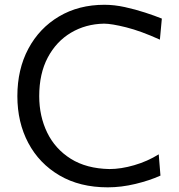

<svg xmlns="http://www.w3.org/2000/svg" viewBox="-20 -784 759 815"><path d="M437.5 11.2Q318.8 11.2 232.7 -39.3Q146.5 -89.8 100.1 -177.2Q53.7 -264.6 53.7 -376Q53.7 -489.7 100.3 -577.1Q147 -664.6 230.5 -714.1Q314 -763.7 423.3 -763.7Q465.3 -763.7 510 -753.9Q554.7 -744.1 595.7 -730.7Q636.7 -717.3 667 -705.1L658.7 -615.7Q578.1 -652.3 515.6 -668Q453.1 -683.6 421.4 -683.6Q343.3 -682.1 281 -645Q218.8 -607.9 182.6 -539.6Q146.5 -471.2 146.5 -376Q146.5 -291 180.2 -221.4Q213.9 -151.9 280.3 -110.1Q346.7 -68.4 444.3 -66.4Q493.7 -66.4 549.8 -82.8Q606 -99.1 653.8 -128.9L661.1 -38.6Q614.7 -17.6 554.7 -3.2Q494.6 11.2 437.5 11.2Z"/></svg>

Font: Pinar-DS2-FD Regular
Style: Regular
Weight: 400
Designer: Amin Abedi
Version: Version 2.000